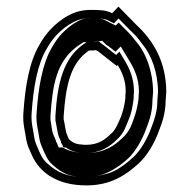

<svg xmlns="http://www.w3.org/2000/svg" viewBox="-20 -539 573 582"><path d="M190 -116C190 -116.7 189.7 -117 189 -117C186.3 -123.7 183.7 -130 181 -136C177.7 -149.4 176.4 -163.5 173 -177V-188C179.5 -278.9 193.2 -348.1 250 -386H256C261.3 -386 266.3 -386.3 271 -387C271.7 -386.3 272.3 -386 273 -386C274.3 -385.3 276 -384.3 278 -383L334 -339L337 -342C349.6 -320.9 361 -295.7 361 -263C360.3 -255 360 -247.7 360 -241C357.4 -219.9 353.3 -203.4 347 -186C339.9 -169.9 330.1 -143.8 317 -134C298.7 -115.7 277.6 -100 241 -100C234.3 -100 229.7 -100.3 227 -101C212.1 -101 198.1 -107.9 190 -116ZM320 -499C300.8 -508.6 281.3 -509 256 -509C221.9 -509 200 -500.2 175 -485C142.3 -462.6 119.6 -438.9 100 -404C68.6 -351.6 56.2 -276.4 51 -198C48.1 -166.1 56.3 -139.8 60 -114C63 -97 69.9 -84.3 76 -70C101.4 -11.9 158.2 23 242 23C316.1 23 362.2 -8.5 402 -45C427.3 -68.6 449.5 -107.5 462 -143C472.3 -168.7 482 -199.1 482 -233L484 -259C484 -353.2 443.5 -417 394 -463L339 -519ZM241 -75C285.1 -75 314.3 -96.2 333.5 -115.2C356.4 -134.4 363.3 -161.2 369.8 -175.8C378.3 -194.8 382.1 -216.2 385 -239.4V-241C385 -247 385.4 -254.4 386 -262V-263C386 -301.8 372.2 -332 358.4 -354.9L342 -382.3L332 -372.4L292.7 -403.3C287.7 -406.6 283.9 -409.5 279.8 -413.5L267.5 -411.7C264.1 -411.3 260.3 -411 256 -411H242.4C169.8 -367.2 154.1 -282.9 148 -188.9V-173.9C151.1 -161.3 152.4 -147.4 156.7 -129.9C158.5 -122.9 162.1 -116.8 165 -109.7V-105.6L167.7 -103L172.1 -92H179.6C196.2 -79.9 216.5 -75 241 -75ZM325.4 -468.4 339.3 -483 376.6 -445.1C393.3 -429.6 398.4 -423.3 411.3 -405.5C438.4 -373.5 458.8 -319.9 459 -259.9L457 -234V-233C457 -203.6 448.8 -177.4 438.6 -151.8C426.8 -118.4 406 -82.9 385 -63.4C361.8 -42 332 -19.3 303.9 -12.3C285.2 -7.6 266.3 -2 242 -2C191.1 -2 164.1 -12.1 136.2 -32.8C114.6 -50.1 108.9 -57.2 98.9 -79.9C92.3 -95.4 86.9 -106.4 84.7 -117.9C80.3 -147.9 73.5 -168.9 75.9 -196C81.1 -273.9 93.5 -344.6 121.6 -391.4C139.8 -423.7 159.2 -443.8 188.6 -464C211.6 -477.9 226.8 -484 256 -484C281.5 -484 295.8 -483.1 308.8 -476.6ZM400 -241V-240C397.2 -217.6 392.8 -199.3 386 -180.5C380.2 -164.4 373.3 -139.5 349.6 -119.5C330.7 -100.9 298.5 -75 241 -75C212.6 -75 185.4 -82.2 169.7 -92H157.8L151.7 -107.1L150 -108.8V-111.4C147.5 -117.7 144.9 -123.7 142.5 -129.3C136 -143.7 136.2 -162.4 133 -175.1V-188.6C139.5 -280.1 149.8 -355.8 220.8 -403.1L232.7 -411H256C258.7 -411 260.7 -411.2 262.1 -411.4L289.8 -415.3L301.5 -403.6C303.8 -402.3 306.1 -400.8 308.3 -399.4L330.1 -382.2L346 -398.2L374.5 -350.8C388 -328.2 401 -299.4 401 -263V-262.3C400.4 -254.6 400 -247.3 400 -241ZM339.6 -470.6 330.9 -461.5 295 -479.5C287.3 -483.3 281.8 -484 256 -484C235.1 -484 226.2 -481.1 203.7 -467.6C175.2 -447.9 156.1 -428.3 137.6 -395.5C108.8 -347.5 96.2 -274.8 91 -196.8C88.3 -167.8 95.7 -144.9 99.8 -116.5C102.3 -102.9 108.1 -91.7 114.6 -76.5C125 -52.9 131.4 -45.1 152 -28.8C178.5 -9.1 198.2 -2 242 -2C260.3 -2 276.2 -5.1 291.2 -10.1C314.2 -17.8 342.7 -35 368.9 -59C389.3 -78 411.1 -114.8 423.1 -148.7C433.3 -174.3 442 -201.9 442 -233V-233.6L444 -259.6C443.9 -321.5 422.7 -377.3 395.6 -409.3C380.8 -426.8 378.3 -432.8 360.3 -449.5Z"/></svg>

Font: Tape
Style: Regular
Weight: 500
Foundry: Cannot Into Space Fonts
Version: Version 0.97